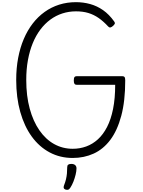

<svg xmlns="http://www.w3.org/2000/svg" viewBox="-20 -1443 1325 1777"><path d="M653 19Q536 19 439.5 -32.5Q343 -84 274 -179Q205 -274 167.5 -407Q130 -540 130 -703Q130 -812 148 -907Q166 -1002 200 -1082Q234 -1162 282.5 -1225Q331 -1288 393 -1332.5Q455 -1377 528 -1400Q601 -1423 683 -1423Q751 -1423 814.5 -1405.5Q878 -1388 934 -1349Q990 -1310 1037 -1244Q1046 -1232 1042 -1223Q1038 -1214 1026 -1203Q1012 -1191 1002 -1189Q992 -1187 982 -1197Q938 -1245 893.5 -1276Q849 -1307 798.5 -1322.5Q748 -1338 683 -1338Q617 -1338 557 -1318.5Q497 -1299 446 -1261.5Q395 -1224 353.5 -1169Q312 -1114 283 -1043Q254 -972 238.5 -887Q223 -802 223 -703Q223 -555 255 -437.5Q287 -320 345 -236.5Q403 -153 481.5 -109.5Q560 -66 653 -66Q719 -66 778 -87.5Q837 -109 886 -153.5Q935 -198 971 -268Q1007 -338 1026.5 -435Q1046 -532 1046 -658H691Q676 -658 669.5 -667Q663 -676 663 -698Q663 -721 669.5 -729.5Q676 -738 691 -738H1111Q1126 -738 1132.5 -730Q1139 -722 1139 -699Q1139 -508 1102.5 -371.5Q1066 -235 1001 -148.5Q936 -62 847 -21.5Q758 19 653 19ZM585 311Q573 306 570 297.5Q567 289 572 274Q584 244 590.5 217Q597 190 599.5 162.5Q602 135 602 105Q602 88 611.5 81Q621 74 640 74Q663 74 675.5 85Q688 96 688 115Q688 140 680 173Q672 206 659.5 238Q647 270 631 294Q621 310 611 313Q601 316 585 311Z"/></svg>

Font: Playwrite FR Trad
Style: Regular
Weight: 400
Designer: Veronika Burian, José Scaglione
Foundry: TypeTogether
Version: Version 1.000